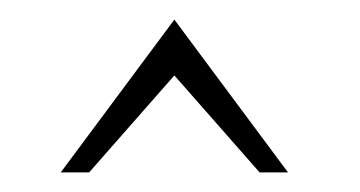

<svg xmlns="http://www.w3.org/2000/svg" viewBox="-20 -712 368 196"><path d="M245 -536 158 -635 71 -536H42L158 -692L274 -536Z"/></svg>

Font: Bubbler One
Style: Regular
Weight: 400
Designer: Brenda Gallo (gbrenda1987@gmail.com)
Foundry: Brenda Gallo
Version: Version 1.003